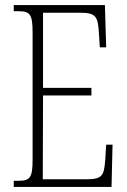

<svg xmlns="http://www.w3.org/2000/svg" viewBox="-20 -734 500 754"><path d="M34 0H418L422 -166H397L393 -102C388 -45 382 -30 320 -30H148L149 -359H339V-389H149V-684H294C358 -684 365 -670 369 -596L372 -548H397L392 -714H34V-690H51C98 -690 108 -679 108 -605V-108C108 -35 98 -24 51 -24H34Z"/></svg>

Font: Noto Serif Khmer ExtraCondensed ExtraLight
Style: Regular
Weight: 200
Width: 2
Designer: Danh Hong and the Monotype Design Team
Foundry: Monotype Imaging Inc.
Version: Version 2.004